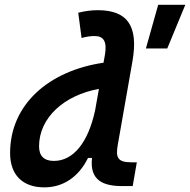

<svg xmlns="http://www.w3.org/2000/svg" viewBox="-20 -786 808 816"><path d="M168.5 10.3C250 10.3 315.4 -35.6 354 -114.7H371.1C359.9 -17.1 421.4 4.9 500.5 4.9H543.9L561.5 -96.2H537.6C479 -96.2 471.2 -117.7 480.5 -170.4L543 -525.9C569.3 -676.8 521 -742.7 395.5 -742.7C367.7 -742.7 339.8 -738.8 312.5 -731.9L326.7 -624.5C346.7 -630.4 364.3 -632.8 382.3 -632.8C421.4 -632.8 435.5 -608.4 425.8 -552.2L419.9 -519.5C187.5 -485.4 22.9 -342.3 22.9 -135.3C22.9 -43 75.7 10.3 168.5 10.3ZM384.3 -317.4C355 -180.7 292 -102.1 209 -102.1C167.5 -102.1 146 -123 146 -164.1C146 -286.1 253.4 -381.8 400.4 -408.2ZM600.1 -580.1H690.9L767.6 -765.6H652.3Z"/></svg>

Font: Cascadia Mono SemiBold
Style: Italic
Weight: 600
Italic angle: -10°
Monospace: yes
Designer: Aaron Bell
Foundry: Saja Typeworks
Version: Version 2404.023